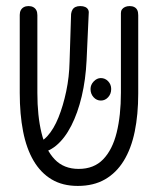

<svg xmlns="http://www.w3.org/2000/svg" viewBox="-20 -600 520 632"><path d="M236 12Q186 12 150 -9.5Q114 -31 90.5 -71Q67 -111 56 -167.5Q45 -224 45 -294V-551Q45 -560 48.5 -566.5Q52 -573 58.5 -576.5Q65 -580 74 -580Q83 -580 89.5 -576.5Q96 -573 99.5 -566.5Q103 -560 103 -550V-294Q103 -219 116.5 -163Q130 -107 160 -75.5Q190 -44 239 -44Q289 -44 319.5 -75.5Q350 -107 364 -163.5Q378 -220 378 -295V-557Q378 -564 381.5 -569Q385 -574 391.5 -577Q398 -580 407 -580Q416 -580 422.5 -576.5Q429 -573 432 -566.5Q435 -560 435 -550V-292Q435 -223 423.5 -167Q412 -111 387.5 -71Q363 -31 325.5 -9.5Q288 12 236 12ZM93 -97 73 -129H91Q115 -129 136 -152Q157 -175 172.5 -213.5Q188 -252 198 -299.5Q208 -347 209 -397L214 -554Q215 -562 218.5 -568Q222 -574 228.5 -577Q235 -580 244 -580Q254 -580 260.5 -577Q267 -574 270 -568.5Q273 -563 272 -555L265 -401Q262 -338 249 -283Q236 -228 214.5 -186Q193 -144 164.5 -120.5Q136 -97 103 -97ZM312 -269Q298 -269 288 -280Q278 -291 278 -307Q278 -321 288.5 -332Q299 -343 312 -343Q326 -343 336 -332.5Q346 -322 346 -307Q346 -291 336 -280Q326 -269 312 -269Z"/></svg>

Font: Fredoka Condensed Light
Style: Regular
Weight: 300
Width: 3
Designer: Ben Nathan
Foundry: Milena B. Brandão, Ben Nathan
Version: Version 2.001